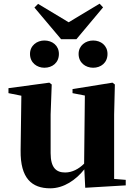

<svg xmlns="http://www.w3.org/2000/svg" viewBox="-20 -1006 731 1043"><path d="M407 -713C407 -665 445 -638 486 -638C528 -638 564 -665 564 -713C564 -759 528 -786 486 -786C445 -786 407 -759 407 -713ZM395 -793 540 -966 521 -986 353 -885 187 -985 167 -965 312 -793ZM221 -638C264 -638 300 -665 300 -713C300 -759 264 -786 221 -786C181 -786 143 -759 143 -713C143 -665 181 -638 221 -638ZM600 -34V-384L604 -547L591 -557L374 -522V-500L441 -487L437 -117C408 -88 372 -69 334 -69C286 -69 255 -94 255 -174V-384L261 -547L248 -557L26 -527V-500L96 -486L92 -189C90 -37 153 17 253 17C326 17 392 -28 438 -86L443 14L663 1V-29Z"/></svg>

Font: Noto Serif TC Black
Style: Regular
Weight: 900
Version: Version 1.001;PS 1.001;hotconv 16.6.54;makeotf.lib2.5.65590